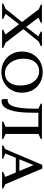

<svg xmlns="http://www.w3.org/2000/svg" viewBox="1020 -1630 621 2700"><g transform="rotate(90 1330.0 -280.5)"><path d="M31 0V-16L105 -49L290 -280L111 -516L46 -544V-560H299V-544L230 -512V-508L360 -338L490 -508V-511L425 -544V-560H628V-544L565 -515L390 -299L580 -50L655 -16V0H399V-16L463 -46V-50L321 -238L177 -51V-48L246 -16V0Z M994 10Q910 10 845 -27.5Q780 -65 742.5 -130.5Q705 -196 705 -280Q705 -364 742.5 -430Q780 -496 845 -533.5Q910 -571 994 -571Q1078 -571 1143.5 -533.5Q1209 -496 1246.5 -430Q1284 -364 1284 -280Q1284 -196 1246.5 -130.5Q1209 -65 1143.5 -27.5Q1078 10 994 10ZM1010 -40Q1091 -40 1137 -99Q1183 -158 1183 -255Q1183 -334 1157.5 -394Q1132 -454 1086 -487.5Q1040 -521 981 -521Q901 -521 853.5 -462.5Q806 -404 806 -308Q806 -228 832 -168Q858 -108 904 -74Q950 -40 1010 -40Z M1690 0V-16L1764 -49V-510H1566V-471Q1566 -370 1561 -297.5Q1556 -225 1544.5 -172.5Q1533 -120 1515 -79Q1490 -25 1460 -8.5Q1430 8 1404 8Q1388 8 1381 3Q1374 -2 1374 -16V-74L1378 -78H1387Q1455 -78 1482 -177Q1509 -276 1509 -469V-511L1438 -543V-560H1934V-544L1864 -511V-49L1934 -16V0Z M2026 0V-16L2077 -43L2299 -565H2351L2571 -45L2630 -16V0H2398V-16L2468 -45L2406 -193H2200L2139 -44L2212 -16V0ZM2221 -243H2385L2302 -442Z"/></g></svg>

Font: Spectral SC Medium
Style: Regular
Weight: 500
Designer: Jean-Baptiste Levee
Foundry: Production Type
Version: Version 2.001